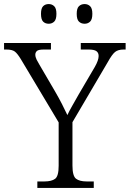

<svg xmlns="http://www.w3.org/2000/svg" viewBox="-28 -926 639 946"><path d="M156 0V-32H191Q226 -32 243.5 -45Q261 -58 261 -109V-323L75 -634Q58 -662 45 -672Q32 -682 3 -682H-8V-714H223V-682H188Q161 -682 153.5 -674.5Q146 -667 146 -657Q146 -645 152.5 -632Q159 -619 167 -606L243 -476Q261 -445 276.5 -415Q292 -385 304 -359Q312 -377 327.5 -404Q343 -431 361 -463L439 -596Q458 -629 458 -650Q458 -666 447 -674Q436 -682 408 -682H370V-714H591V-682H581Q554 -682 539 -670Q524 -658 503 -620L329 -324V-111Q329 -59 346.5 -45.5Q364 -32 399 -32H434V0ZM389 -809Q372 -809 361 -819.5Q350 -830 350 -858Q350 -885 361 -895.5Q372 -906 389 -906Q405 -906 416 -895.5Q427 -885 427 -858Q427 -830 416 -819.5Q405 -809 389 -809ZM212 -809Q195 -809 184.5 -819.5Q174 -830 174 -858Q174 -885 184.5 -895.5Q195 -906 212 -906Q228 -906 239 -895.5Q250 -885 250 -858Q250 -830 239 -819.5Q228 -809 212 -809Z"/></svg>

Font: Noto Serif Gurmukhi Light
Style: Regular
Weight: 300
Designer: Vaibhav Singh and the Monotype Design Team
Foundry: Monotype Imaging Inc.
Version: Version 2.004; ttfautohint (v1.8.4.7-5d5b)